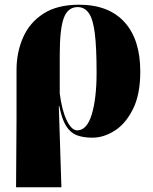

<svg xmlns="http://www.w3.org/2000/svg" viewBox="-20 -571 648 813"><path d="M48 222 50 -68V-275Q50 -349 77.5 -412Q105 -475 163.5 -513Q222 -551 315 -551Q440 -551 507 -477.5Q574 -404 574 -268Q574 -171 543 -109Q512 -47 465.5 -17.5Q419 12 371 12Q332 12 305 1.5Q278 -9 260 -37.5Q242 -66 231 -122H229L240 222ZM307 -19Q348 -19 368.5 -86.5Q389 -154 389 -264Q389 -369 381.5 -429.5Q374 -490 356 -515.5Q338 -541 309 -541Q267 -541 250 -494.5Q233 -448 233 -340V-175Q242 -104 262.5 -61.5Q283 -19 307 -19Z"/></svg>

Font: Noto Serif Display SemiCondensed Black
Style: Regular
Weight: 900
Width: 4
Designer: Monotype Design Team
Foundry: Monotype Imaging Inc.
Version: Version 2.009